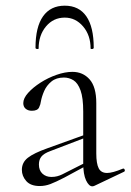

<svg xmlns="http://www.w3.org/2000/svg" viewBox="-20 -648 460 676"><path d="M313 6Q309 8 305 8Q293 8 283 -13Q273 -34 273 -74V-255Q273 -304 263.5 -330Q254 -356 238.5 -365.5Q223 -375 205 -375Q178 -375 161 -361Q144 -347 135.5 -327.5Q127 -308 124 -291Q123 -281 117.5 -269.5Q112 -258 92 -258Q79 -258 70.5 -265Q62 -272 62 -285Q62 -302 79 -321Q96 -340 122.5 -357Q149 -374 179 -384.5Q209 -395 235 -395Q272 -395 295.5 -368.5Q319 -342 319 -285V-108Q319 -72 327.5 -55.5Q336 -39 357 -39Q376 -39 412 -54Q417 -56 419 -50.5Q421 -45 416 -43ZM120 7Q88 7 72.5 -10.5Q57 -28 57 -50Q57 -76 78 -92.5Q99 -109 147 -126L283 -175L285 -165L157 -116Q135 -108 126 -97Q117 -86 117 -69Q117 -48 129.5 -36.5Q142 -25 161 -25Q172 -25 181.5 -27.5Q191 -30 199 -34L292 -81L294 -70L207 -23Q176 -7 157.5 0Q139 7 120 7ZM116 -477Q116 -475 110.5 -475.5Q105 -476 105 -480Q105 -553 131.5 -590.5Q158 -628 208 -628Q258 -628 284 -590.5Q310 -553 310 -480Q310 -476 304.5 -475.5Q299 -475 299 -477Q299 -524 272.5 -555Q246 -586 208 -586Q168 -586 142 -555Q116 -524 116 -477Z"/></svg>

Font: Cormorant Light
Style: Regular
Weight: 300
Designer: Christian Thalmann (Catharsis Fonts)
Foundry: Catharsis Fonts
Version: Version 4.000